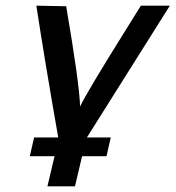

<svg xmlns="http://www.w3.org/2000/svg" viewBox="-20 -492 618 676"><path d="M108 -472 213 -470Q260 -195 262 -117Q283 -163 428 -395L476 -472H578L286 -8H370L355 58H269L244 164H147L172 58H85L100 -8H185Q138 -276 108 -472Z"/></svg>

Font: Coval
Style: Italic
Weight: 400
Foundry: Context Ltd
Version: Version 001.000